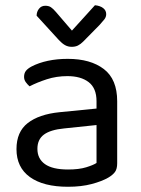

<svg xmlns="http://www.w3.org/2000/svg" viewBox="-20 -700 539 734"><path d="M349 -77V-222L225 -209Q173 -204 148 -185.5Q123 -167 123 -131Q123 -93 152 -72.5Q181 -52 240 -52Q282 -52 309.5 -60.5Q337 -69 349 -77ZM428 -313V-76Q428 -54 419.5 -42.5Q411 -31 394 -21Q370 -7 330.5 3.5Q291 14 240 14Q146 14 94.5 -23Q43 -60 43 -130Q43 -196 86 -229.5Q129 -263 207 -271L349 -285V-313Q349 -363 319 -386Q289 -409 238 -409Q196 -409 159 -397Q122 -385 93 -370Q85 -377 78.5 -386Q72 -395 72 -406Q72 -420 79 -429Q86 -438 101 -446Q128 -460 163 -467.5Q198 -475 239 -475Q326 -475 377 -436Q428 -397 428 -313ZM255 -583 343 -680Q363 -678 374.5 -669Q386 -660 386 -646Q386 -635 379 -626Q372 -617 361 -605L298 -541Q288 -531 278 -526Q268 -521 254 -521Q240 -521 228.5 -527.5Q217 -534 205 -547L120 -640Q120 -655 129 -666.5Q138 -678 153 -678Q166 -678 174.5 -672.5Q183 -667 194 -654Z"/></svg>

Font: Baloo 2 Latin
Style: Regular
Weight: 400
Designer: Sarang Kulkarni and Ek Type
Foundry: Ek Type
Version: Version 1.001